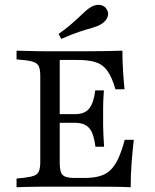

<svg xmlns="http://www.w3.org/2000/svg" viewBox="-20 -783 647 803"><path d="M180.6 -2.4Q157.3 -2.4 132.7 -2Q108.1 -1.6 86.3 -1.2Q64.5 -0.8 49.2 0V-36.3L80.6 -39.5Q108.1 -42.7 123 -48.4Q137.9 -54 143.1 -67.7Q148.4 -81.5 148.4 -105.6V-465.3Q148.4 -490.3 143.1 -503.6Q137.9 -516.9 123 -523Q108.1 -529 80.6 -531.5L49.2 -534.7V-571Q64.5 -571 86.3 -570.2Q108.1 -569.4 132.7 -569Q157.3 -568.5 180.6 -568.5H190.3H329.8Q384.7 -568.5 423.8 -569.4Q462.9 -570.2 491.9 -571Q491.9 -529.8 494.4 -489.9Q496.8 -450 500.8 -409.7H462.9Q448.4 -459.7 429.4 -486.3Q410.5 -512.9 381 -522.6Q351.6 -532.3 302.4 -532.3H229.8V-104.8Q229.8 -77.4 234.7 -63.3Q239.5 -49.2 253.6 -44Q267.7 -38.7 294.4 -38.7H332.3Q369.4 -38.7 395.6 -46Q421.8 -53.2 440.7 -70.6Q459.7 -87.9 474.2 -119Q488.7 -150 501.6 -198.4H539.5Q533.9 -148.4 530.2 -99.6Q526.6 -50.8 526.6 0Q491.9 -1.6 444 -2Q396 -2.4 329.8 -2.4H190.3ZM203.2 -269.4V-305.6H368.5V-269.4ZM379 -169.4Q375 -203.2 366.1 -225.4Q357.3 -247.6 339.9 -258.5Q322.6 -269.4 293.5 -269.4V-305.6Q335.5 -305.6 354 -330.2Q372.6 -354.8 378.2 -404.8H414.5Q411.3 -358.1 411.3 -333.1Q411.3 -308.1 411.3 -287.1Q411.3 -271.8 411.3 -256Q411.3 -240.3 412.5 -219.8Q413.7 -199.2 415.3 -169.4ZM236.3 -620.2 225 -641.1Q254.8 -662.1 275 -679.4Q295.2 -696.8 309.7 -710.5Q324.2 -724.2 335.9 -735.1Q347.6 -746 359.7 -753.2Q380.6 -765.3 399.6 -762.1Q418.5 -758.9 426.6 -743.5Q436.3 -728.2 429.4 -710.9Q422.6 -693.5 402.4 -681.5Q387.1 -672.6 365.3 -666.5Q343.5 -660.5 312.5 -650.4Q281.5 -640.3 236.3 -620.2Z"/></svg>

Font: Playfair 9pt
Style: Regular
Weight: 400
Designer: Claus Eggers Sørensen
Foundry: Claus Eggers Sørensen
Version: Version 2.203